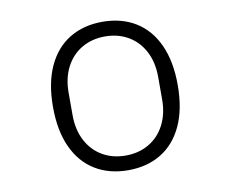

<svg xmlns="http://www.w3.org/2000/svg" viewBox="-81 -850 1163 967"><g transform="rotate(-10 500.0 -366.5)"><path d="M181 -367Q181 -488 220 -573Q259 -658 331 -702Q403 -746 500 -746Q597 -746 669 -702Q741 -658 780 -573Q819 -488 819 -367Q819 -245 780 -160Q741 -75 669 -31Q597 13 500 13Q403 13 331 -31Q259 -75 220 -160Q181 -245 181 -367ZM729 -309V-424Q729 -498 700 -554Q671 -610 619 -640.5Q567 -671 500 -671Q433 -671 381 -640.5Q329 -610 300 -554Q271 -498 271 -424V-309Q271 -235 300 -179Q329 -123 381 -92.5Q433 -62 500 -62Q567 -62 619 -92.5Q671 -123 700 -179Q729 -235 729 -309Z"/></g></svg>

Font: IBM Plex Sans JP
Style: Regular
Weight: 400
Designer: Mike Abbink; Paul van der Laan; Pieter van Rosmalen; Wujin Sim; Yejin Wi; Jinhee Kim; Boomi Park; Yona Kim; Kichan Ma
Foundry: Sandoll Inc.
Version: Version 1.001